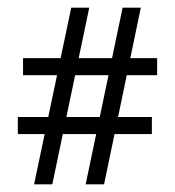

<svg xmlns="http://www.w3.org/2000/svg" viewBox="-20 -480 457 500"><path d="M203.1 0 299.3 -460H346.7L251 0ZM26.4 -130.9V-175.3H375.5V-130.9ZM68.8 0 165.5 -460H212.4L116.2 0ZM40 -284.2V-328.6H389.2V-284.2Z"/></svg>

Font: Lateef Medium
Style: Regular
Weight: 500
Designer: SIL International
Foundry: SIL International
Version: Version 4.200